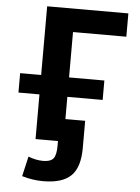

<svg xmlns="http://www.w3.org/2000/svg" viewBox="-62 -780 773 1058"><g transform="rotate(5 324.0 -251.0)"><path d="M39.1 -245.1V-352.5H155.3V-732.4H604.5V-603.5H309.6V-352.5H504.9V-245.1H309.6V-122.1H418.9V28.3Q418.9 135.7 370.6 182.6Q322.3 229.5 216.8 229.5Q158.2 229.5 99.6 211.9L125 101.6Q167 118.2 207 118.2Q247.1 118.2 263.2 99.6Q279.3 81.1 279.3 28.3V2H257.8H155.3V-245.1Z"/></g></svg>

Font: Gen Shin Gothic Bold
Style: Bold
Weight: 700
Designer: [Source Han Sans]
Ryoko NISHIZUKA  (kana & ideographs); Paul D. Hunt (Latin, Greek & Cyrillic); Wenlong ZHANG  (bopomofo
Version: Version 1.002.20150607